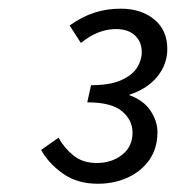

<svg xmlns="http://www.w3.org/2000/svg" viewBox="-20 -817 416 454"><path d="M211.5 -382.5Q162.8 -382.5 129 -406.4Q95.1 -430.3 77.2 -462.5L118.3 -491.3Q132.9 -465.8 154.5 -448.7Q176 -431.6 208.7 -431.6Q244.2 -431.6 268.8 -451Q293.4 -470.5 293.4 -503.2Q293.4 -533 268.5 -554Q243.5 -575 186.3 -575L195.3 -615.5Q240.4 -615.5 266.7 -627.5Q293.1 -639.4 304.1 -657.2Q315.2 -675 315.2 -693.3Q315.2 -718.4 299 -733.3Q282.9 -748.3 253.9 -748.3Q233.5 -748.3 213.3 -740.5Q193 -732.7 171.2 -715.5L144.6 -756.8Q174.3 -777.8 203.4 -787.1Q232.5 -796.5 265.1 -796.5Q313.8 -796.5 344.7 -771.1Q375.6 -745.7 375.6 -701.1Q375.6 -664.7 351.7 -635.5Q327.9 -606.4 284.4 -592.5Q318.6 -580.7 335.5 -555.7Q352.3 -530.8 352.3 -504.8Q352.3 -466 332.9 -438.6Q313.5 -411.3 281.4 -396.9Q249.4 -382.5 211.5 -382.5Z"/></svg>

Font: Source Sans 3 VF
Style: Italic
Weight: 200
Italic angle: -11°
Designer: Paul D. Hunt
Foundry: Adobe Systems Incorporated
Version: Version 3.042;hotconv 1.0.118;makeotfexe 2.5.65603